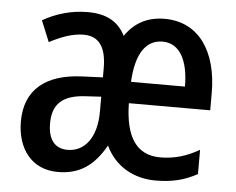

<svg xmlns="http://www.w3.org/2000/svg" viewBox="-45 -601 815 663"><g transform="rotate(5 363.0 -269.5)"><path d="M500 -549C441 -549 396 -525 364 -478C340 -526 298 -549 234 -549C175 -549 121 -532 78 -507L108 -434C150 -456 189 -470 226 -470C278 -470 305 -436 305 -360V-329L234 -326C106 -321 36 -262 36 -153C36 -60 86 10 178 10C254 10 303 -25 343 -96C376 -26 441 10 517 10C574 10 618 -1 661 -25V-109C616 -83 573 -71 526 -71C445 -71 404 -129 402 -248H684V-308C684 -450 620 -549 500 -549ZM500 -470C561 -470 590 -409 590 -322H403C408 -422 443 -470 500 -470ZM253 -259 305 -262V-210C305 -120 264 -69 205 -69C163 -69 137 -96 137 -155C137 -222 171 -255 253 -259Z"/></g></svg>

Font: Noto Sans Myanmar UI Condensed Medium
Style: Regular
Weight: 500
Width: 3
Designer: Monotype Design Team
Foundry: Monotype Imaging Inc.
Version: Version 2.103